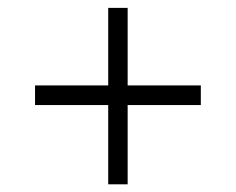

<svg xmlns="http://www.w3.org/2000/svg" viewBox="-20 -569 604 492"><path d="M69.8 -350.1H257.3V-548.8H307.1V-350.1H494.6V-299.8H307.1V-96.7H257.3V-299.8H69.8Z"/></svg>

Font: PT Astra Serif
Style: Regular
Weight: 400
Designer: A.Korolkova, I. Chaeva
Foundry: ParaType Ltd
Version: Version 1.002